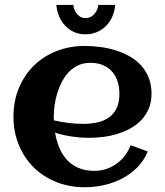

<svg xmlns="http://www.w3.org/2000/svg" viewBox="-20 -769 686 800"><path d="M204.6 -267.6Q234.9 -260.7 265.1 -256.8Q295.4 -252.9 326.2 -252.9Q358.4 -252.9 386 -259Q413.6 -265.1 433.8 -279.5Q454.1 -293.9 465.8 -317.9Q477.5 -341.8 477.5 -377.4Q477.5 -406.2 469.7 -430.2Q461.9 -454.1 446.5 -471.2Q431.2 -488.3 408.7 -497.8Q386.2 -507.3 356.4 -507.3Q328.6 -507.3 306.4 -497.1Q284.2 -486.8 267.3 -469.5Q250.5 -452.1 238.5 -429.2Q226.6 -406.2 218.8 -381.3Q210.9 -356.4 207.5 -331.1Q204.1 -305.7 204.1 -283.2Q204.1 -279.3 204.1 -275.4Q204.1 -271.5 204.6 -267.6ZM611.3 -378.9Q611.3 -344.2 600.1 -317.1Q588.9 -290 569.6 -269.5Q550.3 -249 524.9 -234.9Q499.5 -220.7 470.7 -211.7Q441.9 -202.6 411.4 -198.7Q380.9 -194.8 352.1 -194.8Q315.4 -194.8 279.8 -200Q244.1 -205.1 209.5 -216.3Q214.8 -184.1 226.6 -155Q238.3 -126 257.8 -104.2Q277.3 -82.5 305.9 -69.8Q334.5 -57.1 373.5 -57.1Q399.4 -57.1 422.9 -64.9Q446.3 -72.8 465.8 -86.9Q485.4 -101.1 500.2 -120.6Q515.1 -140.1 524.4 -164.1L595.7 -137.7Q579.6 -99.1 551.5 -71Q523.4 -43 488 -24.7Q452.6 -6.3 412.8 2.4Q373 11.2 334 11.2Q269.5 11.2 214.8 -10.5Q160.2 -32.2 120.6 -71.3Q81.1 -110.4 58.6 -164.6Q36.1 -218.8 36.1 -283.2Q36.1 -347.7 58.6 -401.9Q81.1 -456.1 120.6 -495.1Q160.2 -534.2 214.8 -555.9Q269.5 -577.6 334 -577.6Q365.2 -577.6 397.9 -573.2Q430.7 -568.8 461.4 -559.3Q492.2 -549.8 519.5 -534.7Q546.9 -519.5 567.1 -497.3Q587.4 -475.1 599.4 -445.8Q611.3 -416.5 611.3 -378.9ZM460 -748.5Q458 -722.7 448.2 -700.4Q438.5 -678.2 422.4 -661.6Q406.2 -645 384.3 -635.5Q362.3 -626 335.9 -626Q309.6 -626 288.1 -635.7Q266.6 -645.5 251 -662.4Q235.4 -679.2 226.1 -701.4Q216.8 -723.6 214.8 -748.5H285.6Q285.6 -743.2 288.3 -733.9Q291 -724.6 296.9 -715.8Q302.7 -707 312.3 -700.4Q321.8 -693.8 335.9 -693.8Q351.1 -693.8 361.1 -700.4Q371.1 -707 377.4 -715.8Q383.8 -724.6 386.5 -733.9Q389.2 -743.2 389.6 -748.5Z"/></svg>

Font: Aclonica
Style: Regular
Weight: 400
Version: Version 1.001